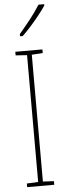

<svg xmlns="http://www.w3.org/2000/svg" viewBox="-63 -979 344 1009"><g transform="rotate(-5 109.5 -475.0)"><path d="M181 0H38V-19L98 -22V-691L38 -695V-714H181V-695L123 -691V-22L181 -19ZM211 -943Q195 -919 172.5 -891Q150 -863 127 -837.5Q104 -812 84 -793H70V-805Q104 -845 130 -878Q156 -911 181 -950H211Z"/></g></svg>

Font: Noto Sans ExtraCondensed Thin
Style: Regular
Weight: 100
Width: 2
Designer: Monotype Design Team
Foundry: Monotype Imaging Inc.
Version: Version 2.013; ttfautohint (v1.8.4.7-5d5b)